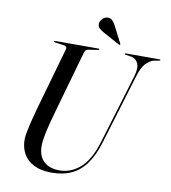

<svg xmlns="http://www.w3.org/2000/svg" viewBox="-94 -956 929 1046"><g transform="rotate(10 370.0 -432.5)"><path d="M498.5 -201 615 -585.5Q629 -634 617.2 -659Q605.5 -684 576 -688.5L550 -692Q545.5 -692.5 544.2 -693.5Q543 -694.5 543 -696.5Q543 -698 544.5 -699Q546 -700 548.5 -700H735Q737.5 -700 738.5 -699.2Q739.5 -698.5 739.5 -697Q739.5 -695.5 738.2 -694.5Q737 -693.5 733 -692.5L707 -688Q681.5 -682 660.2 -658.8Q639 -635.5 624 -584L508.5 -203Q486.5 -129 453.2 -82Q420 -35 372.8 -12.5Q325.5 10 261 10Q202.5 10 163.2 -9.8Q124 -29.5 104.8 -64.8Q85.5 -100 86 -146Q86.5 -161.5 92.5 -191.5Q98.5 -221.5 107.5 -256.8Q116.5 -292 125 -323L222.5 -665.5Q225 -674.5 220.8 -679.2Q216.5 -684 209 -685L157.5 -692Q153.5 -692.5 152 -693.5Q150.5 -694.5 150.5 -696.5Q150.5 -698 152 -699Q153.5 -700 156 -700H398Q402 -700 402 -697Q402 -695.5 400.8 -694.5Q399.5 -693.5 395.5 -692.5L341 -684Q333.5 -683 329 -677.8Q324.5 -672.5 320 -657.5L225 -322.5Q204 -248.5 194 -203Q184 -157.5 183.5 -129Q182.5 -69 214.8 -39.2Q247 -9.5 301.5 -9.5Q365.5 -9.5 416.8 -54.8Q468 -100 498.5 -201ZM462 -838 509 -746Q510 -745 509.8 -743.2Q509.5 -741.5 508.5 -740.5Q507.5 -739 505.8 -739.5Q504 -740 503 -740.5L412 -790Q395.5 -798.5 383.8 -809.8Q372 -821 376 -840.5Q378.5 -852 389.8 -863Q401 -874 416.5 -875Q431 -876 442 -866.2Q453 -856.5 462 -838Z"/></g></svg>

Font: Fraunces 120pt
Style: Italic
Weight: 400
Italic angle: -16°
Version: Version 1.000;[b76b70a41]